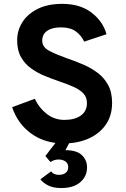

<svg xmlns="http://www.w3.org/2000/svg" viewBox="-20 -732 654 996"><path d="M311 12Q213 12 142.2 -39Q71.5 -90 43 -176L160.5 -219.5Q183 -171.5 223 -140.8Q263 -110 314 -110Q367.5 -110 399.2 -132.5Q431 -155 431 -198Q431 -227.5 412.5 -247.2Q394 -267 362 -281.2Q330 -295.5 290 -309Q251.5 -322 212.5 -338Q173.5 -354 141 -377.5Q108.5 -401 88.8 -436Q69 -471 69 -523Q69 -574.5 96.5 -617.5Q124 -660.5 176.2 -686.2Q228.5 -712 303 -712Q395 -712 454.5 -666.8Q514 -621.5 532.5 -554.5L416.5 -516Q402.5 -547.5 373.8 -568.8Q345 -590 296 -590Q250 -590 224.5 -572Q199 -554 199 -521Q199 -487 236.5 -467.8Q274 -448.5 329 -429Q370.5 -415 411.8 -397.2Q453 -379.5 486.8 -354Q520.5 -328.5 541 -290.8Q561.5 -253 561.5 -198.5Q561.5 -131.5 528.2 -84.5Q495 -37.5 438.5 -12.8Q382 12 311 12ZM297.5 243.5Q257 243.5 230.8 230.5Q204.5 217.5 189.5 198L245 157Q258 175 285.5 175Q308 175 321 164.2Q334 153.5 334 135Q334 117 320.5 106.2Q307 95.5 283.5 95.5Q261.5 95.5 241.5 108.5L215.5 77L275 0H344.5L319.5 47Q378 47 404.8 72.8Q431.5 98.5 431.5 136Q431.5 183 396.5 213.2Q361.5 243.5 297.5 243.5Z"/></svg>

Font: Overpass
Style: Bold
Weight: 700
Designer: Delve Withrington, Dave Bailey, Thomas Jockin
Foundry: Delve Fonts LLC
Version: Version 4.000; ttfautohint (v1.8.3)